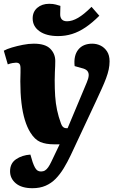

<svg xmlns="http://www.w3.org/2000/svg" viewBox="-25 -760 631 1011"><path d="M348 56Q330 94 310.5 126Q291 158 268 181.5Q245 205 215 218Q185 231 146 231Q89 231 58.5 205.5Q28 180 28 142Q28 100 59.5 78.5Q91 57 135 54L147 94Q153 111 159 122Q165 133 172.5 138Q180 143 191 143Q203 143 212 137.5Q221 132 229 120.5Q237 109 245 92L289 0H261Q216 0 187 -12.5Q158 -25 135 -62Q118 -89 106 -128Q94 -167 88 -218Q82 -269 82 -332Q82 -344 82.5 -355Q83 -366 83 -378Q83 -390 83 -400Q83 -417 77.5 -423.5Q72 -430 59 -430Q53 -430 41 -428Q29 -426 16 -421L-5 -493Q11 -502 38 -510Q65 -518 95.5 -524Q126 -530 153 -530Q213 -530 239.5 -503.5Q266 -477 266 -439Q266 -427 265.5 -412.5Q265 -398 264 -380Q263 -362 263 -337Q263 -292 265.5 -254Q268 -216 275.5 -180.5Q283 -145 296 -110Q300 -99 304.5 -94Q309 -89 314 -87Q319 -85 325 -85H331L432 -326Q441 -347 442 -362Q443 -377 434.5 -387Q426 -397 403 -402L368 -412Q362 -467 387 -498.5Q412 -530 461 -530Q484 -530 504.5 -520Q525 -510 538.5 -489.5Q552 -469 552 -437Q552 -416 547.5 -394.5Q543 -373 533.5 -347.5Q524 -322 510.5 -292.5Q497 -263 480 -226ZM281 -570Q219 -570 183 -595.5Q147 -621 147 -663Q147 -698 171.5 -719Q196 -740 234 -740Q255 -740 269 -736Q283 -732 293 -729L292 -688Q291 -669 300 -658.5Q309 -648 328 -648Q355 -648 386 -666Q417 -684 457 -724L498 -677Q461 -640 425.5 -616Q390 -592 354.5 -581Q319 -570 281 -570Z"/></svg>

Font: Literata 18pt ExtraBold
Style: Italic
Weight: 800
Italic angle: -2°
Designer: Latin by Veronika Burian and Jose Scaglione. Greek by Irene Vlachou. Cyrillic by Vera Evstafieva
Foundry: TypeTogether
Version: Version 3.103;gftools[0.9.29]